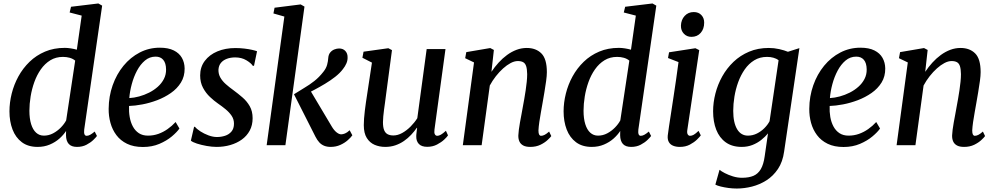

<svg xmlns="http://www.w3.org/2000/svg" viewBox="-20 -837 5742 1107"><path d="M465.5 -90Q463.5 -72 467 -63Q470.5 -54 479.5 -54Q489 -54 499.8 -59.8Q510.5 -65.5 526 -78.5L539 -53Q533.5 -45 518 -30Q502.5 -15 478.8 -2.5Q455 10 424 10Q392 10 376.5 -7Q361 -24 360.5 -57.5L361 -82Q346.5 -59.5 322.8 -38.2Q299 -17 267 -3.5Q235 10 197 10Q142 10 106 -17Q70 -44 52.2 -90.5Q34.5 -137 34.5 -195Q34.5 -245.5 47.5 -297.5Q60.5 -349.5 86.2 -396.5Q112 -443.5 150.5 -480.8Q189 -518 239.8 -539.5Q290.5 -561 353.5 -561Q370 -561 388.5 -558Q407 -555 423 -550.5L451 -747L381.5 -765L389.5 -798L547 -817L569 -804.5ZM413.5 -487.5Q400.5 -498.5 382 -503.8Q363.5 -509 343 -509Q302 -509 270.2 -489.5Q238.5 -470 215.5 -437.2Q192.5 -404.5 178 -364Q163.5 -323.5 156.5 -280.5Q149.5 -237.5 149.5 -198.5Q149.5 -153.5 159.5 -121.2Q169.5 -89 188.2 -72Q207 -55 233 -55Q261 -55 286 -68.2Q311 -81.5 330.8 -101.8Q350.5 -122 361.5 -143Z M1014.5 -96Q1000.5 -75.5 970.8 -50.5Q941 -25.5 898.8 -7.5Q856.5 10.5 804 10.5Q750.5 10.5 712.5 -8Q674.5 -26.5 651 -58Q627.5 -89.5 616.8 -128.8Q606 -168 606.5 -209.5Q607 -281.5 629.5 -345.2Q652 -409 692 -457.8Q732 -506.5 785.5 -534.2Q839 -562 901.5 -562Q950.5 -562 982 -546.2Q1013.5 -530.5 1028.8 -503.5Q1044 -476.5 1044.5 -442.5Q1045 -396.5 1023.2 -361.2Q1001.5 -326 965.2 -300.8Q929 -275.5 886 -259.2Q843 -243 800.5 -235Q758 -227 724 -226Q722.5 -193 727.8 -162.5Q733 -132 746 -107.8Q759 -83.5 780.5 -69.2Q802 -55 833 -55Q864.5 -55 892.8 -65Q921 -75 946.2 -92.8Q971.5 -110.5 992.5 -133.5ZM877.5 -510.5Q842.5 -510.5 815.8 -488Q789 -465.5 770 -429.8Q751 -394 739.8 -352.2Q728.5 -310.5 725.5 -271.5Q753 -273 782.5 -281Q812 -289 839.8 -303Q867.5 -317 889.8 -336.8Q912 -356.5 925 -381.8Q938 -407 937.5 -437Q937 -473.5 921.2 -492Q905.5 -510.5 877.5 -510.5Z M1444.5 -457.5H1437.5Q1428 -473 1400.5 -489.5Q1373 -506 1336 -506Q1309.5 -506 1288 -498Q1266.5 -490 1253.8 -474.5Q1241 -459 1239.5 -435Q1239 -410 1250.5 -389.8Q1262 -369.5 1282 -351.8Q1302 -334 1326.5 -316.5Q1353 -297 1378.2 -275.2Q1403.5 -253.5 1420 -224.5Q1436.5 -195.5 1436.5 -155.5Q1436.5 -115 1419.8 -84Q1403 -53 1374 -32.2Q1345 -11.5 1307.8 -0.8Q1270.5 10 1228.5 10Q1202.5 10 1171.5 4.5Q1140.5 -1 1115.2 -9.2Q1090 -17.5 1080.5 -26L1099 -106H1104Q1114.5 -93 1135.5 -79.5Q1156.5 -66 1182 -56.5Q1207.5 -47 1231 -47Q1255 -47 1277.5 -54.2Q1300 -61.5 1314.5 -78.5Q1329 -95.5 1329 -124Q1329 -149.5 1315.5 -169.5Q1302 -189.5 1280.8 -207Q1259.5 -224.5 1235.5 -241Q1214.5 -255.5 1190.8 -277.8Q1167 -300 1150.5 -330.8Q1134 -361.5 1134 -402Q1134 -450.5 1160.8 -486Q1187.5 -521.5 1233.5 -540.8Q1279.5 -560 1337 -560Q1363 -560 1388.5 -557Q1414 -554 1433.8 -549.5Q1453.5 -545 1462 -541.5Z M1517.5 0 1619.5 -741.5 1556.5 -759.5 1563 -792.5 1713.5 -811.5 1735.5 -799 1625.5 0ZM1886 10Q1865.5 10 1849.2 3.5Q1833 -3 1821 -16Q1809 -29 1799 -48.5L1675 -293.5Q1706 -313.5 1735.2 -330.8Q1764.5 -348 1792.2 -369.8Q1820 -391.5 1844.5 -423Q1860.5 -443 1866 -463.5Q1871.5 -484 1872.5 -502Q1874 -522.5 1884 -534.5Q1894 -546.5 1908 -552Q1922 -557.5 1935 -557.5Q1958 -557.5 1971 -543.2Q1984 -529 1984 -508.5Q1985 -490 1977.5 -472.2Q1970 -454.5 1957.5 -439Q1940.5 -416 1912.8 -394.2Q1885 -372.5 1853.8 -353.8Q1822.5 -335 1794 -320Q1765.5 -305 1746 -295L1759.5 -331.5L1893.5 -106.5Q1906 -85.5 1920.5 -74Q1935 -62.5 1947 -62.5Q1957 -62.5 1969.2 -67.5Q1981.5 -72.5 1996 -86L2011.5 -57Q2003 -44.5 1985.2 -28.8Q1967.5 -13 1942.2 -1.5Q1917 10 1886 10Z M2201 10Q2168 10 2140 -2Q2112 -14 2094.8 -41.5Q2077.5 -69 2077.5 -115.5Q2077.5 -132 2079 -153.5Q2080.5 -175 2083.5 -199Q2086.5 -223 2089.8 -246.5Q2093 -270 2096.5 -291L2124.5 -476L2069.5 -504L2076 -539L2219 -559L2240 -548L2205.5 -288.5Q2203 -267.5 2200 -246.2Q2197 -225 2194.2 -204.5Q2191.5 -184 2189.8 -165.8Q2188 -147.5 2188 -133Q2188 -103 2195 -86.2Q2202 -69.5 2215.5 -62.8Q2229 -56 2248 -56Q2273 -56 2298.8 -70.2Q2324.5 -84.5 2347.2 -107.2Q2370 -130 2386 -155.5L2440 -554H2548.5L2485 -90Q2482.5 -71.5 2487.2 -62.8Q2492 -54 2501 -54Q2510.5 -54 2522 -60.5Q2533.5 -67 2551 -83L2563 -56.5Q2558 -48 2541.2 -32.2Q2524.5 -16.5 2499.5 -3.5Q2474.5 9.5 2443.5 9.5Q2410.5 9.5 2395 -7Q2379.5 -23.5 2380 -50.5Q2380 -53 2380.2 -58.5Q2380.5 -64 2381.5 -71.2Q2382.5 -78.5 2383.2 -86Q2384 -93.5 2385 -99.5L2383.5 -100.5Q2369 -79.5 2350.5 -59.8Q2332 -40 2309.2 -24.2Q2286.5 -8.5 2259.5 0.8Q2232.5 10 2201 10Z M2813.5 -423Q2832 -451 2854.8 -476Q2877.5 -501 2903.5 -520Q2929.5 -539 2958.2 -549.8Q2987 -560.5 3017 -560.5Q3070 -560.5 3101.5 -529Q3133 -497.5 3133 -421Q3133 -400.5 3128.8 -370Q3124.5 -339.5 3119 -306.2Q3113.5 -273 3108.5 -245Q3104 -219.5 3098.8 -190.2Q3093.5 -161 3089.5 -133.5Q3085.5 -106 3084.5 -85Q3084.5 -68 3088.5 -61Q3092.5 -54 3099.5 -54Q3109 -54 3120 -59.5Q3131 -65 3146 -78.5L3158.5 -52.5Q3153.5 -45 3137.2 -29.8Q3121 -14.5 3095.8 -2.2Q3070.5 10 3037.5 10Q3012 10 2996.8 1.8Q2981.5 -6.5 2974.8 -21.2Q2968 -36 2968.5 -56.5Q2969 -70 2971.5 -89.5Q2974 -109 2978 -131.2Q2982 -153.5 2986.5 -176.8Q2991 -200 2994.5 -221Q2998.5 -242.5 3002.8 -266.8Q3007 -291 3010.8 -316.2Q3014.5 -341.5 3017 -365.2Q3019.5 -389 3019.5 -409.5Q3019 -438.5 3013.8 -455Q3008.5 -471.5 2996.8 -478.2Q2985 -485 2965.5 -485Q2946 -485 2924.2 -473.5Q2902.5 -462 2880.8 -442.5Q2859 -423 2839 -397.5Q2819 -372 2804 -344L2757 0H2648.5L2713 -477L2662 -501.5L2668.5 -536.5L2806.5 -560L2827.5 -549Z M3660.5 -90Q3658.5 -72 3662 -63Q3665.5 -54 3674.5 -54Q3684 -54 3694.8 -59.8Q3705.5 -65.5 3721 -78.5L3734 -53Q3728.5 -45 3713 -30Q3697.5 -15 3673.8 -2.5Q3650 10 3619 10Q3587 10 3571.5 -7Q3556 -24 3555.5 -57.5L3556 -82Q3541.5 -59.5 3517.8 -38.2Q3494 -17 3462 -3.5Q3430 10 3392 10Q3337 10 3301 -17Q3265 -44 3247.2 -90.5Q3229.5 -137 3229.5 -195Q3229.5 -245.5 3242.5 -297.5Q3255.5 -349.5 3281.2 -396.5Q3307 -443.5 3345.5 -480.8Q3384 -518 3434.8 -539.5Q3485.5 -561 3548.5 -561Q3565 -561 3583.5 -558Q3602 -555 3618 -550.5L3646 -747L3576.5 -765L3584.5 -798L3742 -817L3764 -804.5ZM3608.5 -487.5Q3595.5 -498.5 3577 -503.8Q3558.5 -509 3538 -509Q3497 -509 3465.2 -489.5Q3433.5 -470 3410.5 -437.2Q3387.5 -404.5 3373 -364Q3358.5 -323.5 3351.5 -280.5Q3344.5 -237.5 3344.5 -198.5Q3344.5 -153.5 3354.5 -121.2Q3364.5 -89 3383.2 -72Q3402 -55 3428 -55Q3456 -55 3481 -68.2Q3506 -81.5 3525.8 -101.8Q3545.5 -122 3556.5 -143Z M3900 10Q3877 10 3860.5 3Q3844 -4 3836 -18.5Q3828 -33 3830 -55.5Q3832 -74.5 3837.2 -107.8Q3842.5 -141 3849 -184.8Q3855.5 -228.5 3863.2 -278Q3871 -327.5 3878.2 -378.8Q3885.5 -430 3892 -479L3831.5 -502.5L3837.5 -535.5L3989.5 -559L4011.5 -548L3943 -89Q3940 -71 3945 -62.5Q3950 -54 3958.5 -54Q3969 -54 3980 -60.2Q3991 -66.5 4007.5 -82.5L4020.5 -56.5Q4014.5 -48 3998.5 -32.2Q3982.5 -16.5 3957.5 -3.2Q3932.5 10 3900 10ZM3966.5 -624.5Q3940 -624.5 3922.8 -642.8Q3905.5 -661 3906 -689Q3907 -723 3927.5 -745.2Q3948 -767.5 3980 -767.5Q4008 -767.5 4024.2 -749.8Q4040.5 -732 4040 -706Q4040 -670.5 4020 -647.5Q4000 -624.5 3966.5 -624.5Z M4501 36.5Q4493 96 4465.5 137Q4438 178 4399 202.8Q4360 227.5 4315.5 238.8Q4271 250 4228 250Q4204.5 250 4180.2 246.8Q4156 243.5 4135.8 238.5Q4115.5 233.5 4104.5 227.5L4128.5 142Q4138.5 150.5 4159.2 161.2Q4180 172 4206 180Q4232 188 4258 188Q4297.5 188 4324 176.8Q4350.5 165.5 4366.5 138.2Q4382.5 111 4389 63.5L4408 -68Q4392 -48.5 4369.5 -30.5Q4347 -12.5 4318.5 -1.2Q4290 10 4256.5 10Q4201 10 4164.2 -16.5Q4127.5 -43 4109.5 -89.2Q4091.5 -135.5 4091.5 -195.5Q4091.5 -246 4104.8 -297.8Q4118 -349.5 4144.2 -396.5Q4170.5 -443.5 4209.2 -480.5Q4248 -517.5 4299 -539Q4350 -560.5 4412.5 -560.5Q4443 -560.5 4472.8 -553.8Q4502.5 -547 4523 -538.5L4589 -559.5ZM4469 -489.5Q4456.5 -499.5 4439.2 -504.2Q4422 -509 4402.5 -509Q4361 -509 4329 -489.5Q4297 -470 4274 -437Q4251 -404 4236.2 -363.5Q4221.5 -323 4214.5 -280Q4207.5 -237 4207.5 -198Q4207.5 -163.5 4213.2 -137Q4219 -110.5 4230 -92Q4241 -73.5 4256.8 -64.2Q4272.5 -55 4292 -55Q4319.5 -55 4343.8 -67Q4368 -79 4387 -98Q4406 -117 4417 -138Z M5054 -96Q5040 -75.5 5010.2 -50.5Q4980.5 -25.5 4938.2 -7.5Q4896 10.5 4843.5 10.5Q4790 10.5 4752 -8Q4714 -26.5 4690.5 -58Q4667 -89.5 4656.2 -128.8Q4645.5 -168 4646 -209.5Q4646.5 -281.5 4669 -345.2Q4691.5 -409 4731.5 -457.8Q4771.5 -506.5 4825 -534.2Q4878.5 -562 4941 -562Q4990 -562 5021.5 -546.2Q5053 -530.5 5068.2 -503.5Q5083.5 -476.5 5084 -442.5Q5084.5 -396.5 5062.8 -361.2Q5041 -326 5004.8 -300.8Q4968.5 -275.5 4925.5 -259.2Q4882.5 -243 4840 -235Q4797.5 -227 4763.5 -226Q4762 -193 4767.2 -162.5Q4772.5 -132 4785.5 -107.8Q4798.5 -83.5 4820 -69.2Q4841.5 -55 4872.5 -55Q4904 -55 4932.2 -65Q4960.5 -75 4985.8 -92.8Q5011 -110.5 5032 -133.5ZM4917 -510.5Q4882 -510.5 4855.2 -488Q4828.5 -465.5 4809.5 -429.8Q4790.5 -394 4779.2 -352.2Q4768 -310.5 4765 -271.5Q4792.5 -273 4822 -281Q4851.5 -289 4879.2 -303Q4907 -317 4929.2 -336.8Q4951.5 -356.5 4964.5 -381.8Q4977.5 -407 4977 -437Q4976.5 -473.5 4960.8 -492Q4945 -510.5 4917 -510.5Z M5314.5 -423Q5333 -451 5355.8 -476Q5378.5 -501 5404.5 -520Q5430.5 -539 5459.2 -549.8Q5488 -560.5 5518 -560.5Q5571 -560.5 5602.5 -529Q5634 -497.5 5634 -421Q5634 -400.5 5629.8 -370Q5625.5 -339.5 5620 -306.2Q5614.5 -273 5609.5 -245Q5605 -219.5 5599.8 -190.2Q5594.5 -161 5590.5 -133.5Q5586.5 -106 5585.5 -85Q5585.5 -68 5589.5 -61Q5593.5 -54 5600.5 -54Q5610 -54 5621 -59.5Q5632 -65 5647 -78.5L5659.5 -52.5Q5654.5 -45 5638.2 -29.8Q5622 -14.5 5596.8 -2.2Q5571.5 10 5538.5 10Q5513 10 5497.8 1.8Q5482.5 -6.5 5475.8 -21.2Q5469 -36 5469.5 -56.5Q5470 -70 5472.5 -89.5Q5475 -109 5479 -131.2Q5483 -153.5 5487.5 -176.8Q5492 -200 5495.5 -221Q5499.5 -242.5 5503.8 -266.8Q5508 -291 5511.8 -316.2Q5515.5 -341.5 5518 -365.2Q5520.5 -389 5520.5 -409.5Q5520 -438.5 5514.8 -455Q5509.5 -471.5 5497.8 -478.2Q5486 -485 5466.5 -485Q5447 -485 5425.2 -473.5Q5403.5 -462 5381.8 -442.5Q5360 -423 5340 -397.5Q5320 -372 5305 -344L5258 0H5149.5L5214 -477L5163 -501.5L5169.5 -536.5L5307.5 -560L5328.5 -549Z"/></svg>

Font: Merriweather 36pt Medium
Style: Italic
Weight: 500
Italic angle: -7.8°
Version: Version 2.101